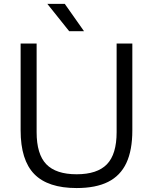

<svg xmlns="http://www.w3.org/2000/svg" viewBox="-20 -966 793 996"><path d="M87 -290V-740H170V-280.5Q170 -166 220.2 -114Q270.5 -62 377.5 -62Q484.5 -62 534.8 -114Q585 -166 585 -280.5V-740H666.5V-290Q666.5 -186.5 635.5 -120.5Q604.5 -54.5 540.8 -22.5Q477 9.5 377.5 9.5Q228.5 9.5 157.8 -63Q87 -135.5 87 -290ZM339 -804 225.5 -946H316L416 -804Z"/></svg>

Font: Encode Sans Semi Expanded
Style: Regular
Weight: 400
Width: 6
Designer: Multiple Designers
Foundry: Impallari Type
Version: Version 2.000